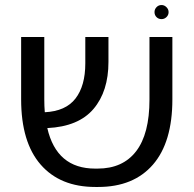

<svg xmlns="http://www.w3.org/2000/svg" viewBox="-20 -740 770 763"><path d="M359 3Q219 3 141.5 -86Q64 -175 64 -345V-593H156V-345Q156 -318 158 -294Q241 -298 280 -348.5Q319 -399 319 -488V-593H411V-494Q411 -377 351.5 -307Q292 -237 168 -231Q205 -70 358 -70H368Q468 -70 521 -139Q574 -208 574 -344V-593H665V-345Q665 -175 588 -86Q511 3 370 3ZM622 -664Q610 -664 602 -672Q594 -680 594 -692Q594 -703 602 -711.5Q610 -720 622 -720Q633 -720 641.5 -711.5Q650 -703 650 -692Q650 -680 641.5 -672Q633 -664 622 -664Z"/></svg>

Font: Go Noto Current
Style: Regular
Weight: 400
Designer: Monotype Design Team
Foundry: Monotype Imaging Inc.
Version: Version 2.007; ttfautohint (v1.8) -l 8 -r 50 -G 200 -x 14 -D